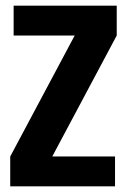

<svg xmlns="http://www.w3.org/2000/svg" viewBox="-20 -656 447 676"><path d="M391 -636V-531L164 -105H385V0H16V-105L243 -531H28V-636Z"/></svg>

Font: Teko SemiBold
Style: Regular
Weight: 600
Designer: Manushi Parikh, Jonny Pinhorn
Foundry: Indian Type Foundry
Version: Version 1.106;PS 1.0;hotconv 1.0.78;makeotf.lib2.5.61930; tt